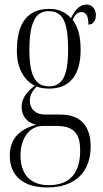

<svg xmlns="http://www.w3.org/2000/svg" viewBox="-20 -583 452 843"><path d="M188 240C312 240 378 170 378 61C378 -23 340 -80 245 -80H178C138 -80 111 -103 111 -141C111 -162 119 -181 141 -203C158 -196 179 -194 196 -194C290 -194 334 -258 334 -364C334 -428 321 -467 299 -496C309 -519 321 -530 337 -530C359 -530 368 -512 368 -475C388 -475 401 -491 401 -516C401 -540 387 -563 360 -563C325 -563 304 -530 292 -503C268 -530 236 -544 198 -544C104 -544 54 -487 54 -359C54 -286 85 -229 133 -207C91 -175 75 -146 75 -114C75 -79 92 -47 138 -35C62 -15 23 30 23 100C23 190 82 240 188 240ZM195 -204C136 -204 109 -249 109 -364C109 -492 140 -534 193 -534C251 -534 279 -497 279 -365C279 -248 253 -204 195 -204ZM194 230C117 230 70 186 70 99C70 22 111 -30 168 -30H230C309 -30 332 10 332 77C332 172 291 230 194 230Z"/></svg>

Font: Noto Serif Display ExtraCondensed Light
Style: Regular
Weight: 300
Width: 2
Designer: Monotype Design Team
Foundry: Monotype Imaging Inc.
Version: Version 2.009